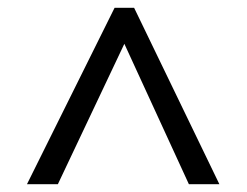

<svg xmlns="http://www.w3.org/2000/svg" viewBox="-20 -739 632 491"><path d="M273 -719H323L541 -268H463L298 -627L128 -268H49Z"/></svg>

Font: ukorean25
Style: Book
Weight: 400
Designer: Jelle Bosma - Monotype Design Team
Foundry: Monotype Imaging Inc.
Version: Version 2.003